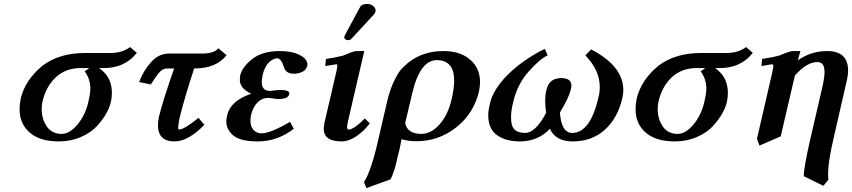

<svg xmlns="http://www.w3.org/2000/svg" viewBox="-20 -703 4310 971"><path d="M292 -25.9Q332 -25.9 371.6 -73Q411.1 -120.1 426.8 -187Q436.5 -229 437 -253.9Q437 -302.7 408.2 -342.8Q413.1 -345.7 418 -348.9Q422.9 -352.1 426.5 -355Q430.2 -357.9 430.2 -358.9H390.1Q311 -358.9 261.5 -311.5Q211.9 -264.2 194.8 -189Q190.9 -173.8 190.9 -150.9Q190.9 -101.1 216.6 -63.5Q242.2 -25.9 292 -25.9ZM192.9 -369.1Q277.8 -435.1 412.1 -435.1H542Q596.2 -435.1 638.2 -464.8L671.9 -436Q611.8 -358.9 506.8 -358.9H481Q545.9 -314.9 545.9 -232.9Q545.9 -210 540 -184.1Q534.2 -159.2 517.1 -128.7Q500 -98.1 470 -65.2Q439.9 -32.2 388.9 -10Q337.9 12.2 276.9 12.2Q182.6 12.2 130.9 -32Q79.1 -76.2 79.1 -150.9Q79.1 -177.7 85 -205.1Q106.9 -297.4 192.9 -369.1Z M835 -432.1H999.5Q1064.5 -432.1 1084 -459L1126 -423.8Q1072.8 -356.9 964.8 -356.9H961.9Q913.1 -208 888.7 -108.9Q880.9 -68.8 880.9 -58.1Q880.9 -48.3 884.8 -47.9Q911.6 -47.9 983.9 -106.9L1013.7 -71.8Q931.6 12.2 862.8 12.2Q778.8 12.2 778.8 -69.8Q778.8 -86.9 783.7 -111.8Q801.8 -189 860.8 -356.9H827.6Q805.7 -356.9 790.3 -341.6Q774.9 -326.2 742.7 -275.9L683.6 -288.1Q703.6 -342.3 742.7 -387.2Q781.7 -432.1 835 -432.1Z M1249.5 -121.1Q1246.6 -106 1246.6 -92.8Q1246.6 -64 1261.7 -46.4Q1276.9 -28.8 1303.7 -28.8Q1347.7 -28.8 1446.8 -86.9L1465.8 -51.8Q1382.8 12.2 1283.7 12.2Q1196.8 12.2 1160.6 -17.3Q1124.5 -46.9 1124.5 -88.9Q1124.5 -100.1 1128.4 -118.2Q1144.5 -193.4 1250.5 -229Q1192.4 -255.9 1192.9 -299.8Q1192.9 -305.7 1194.8 -321.8Q1204.6 -363.8 1255.6 -404.3Q1306.6 -444.8 1395.5 -444.8Q1456.5 -444.8 1495.6 -424.8Q1534.7 -404.8 1534.7 -377Q1534.7 -373 1533.7 -370.1Q1528.8 -349.1 1508.8 -339.6Q1488.8 -330.1 1467.8 -330.1Q1424.8 -330.1 1415.5 -363.8Q1402.3 -407.7 1381.8 -408.2Q1361.8 -408.2 1340.3 -387.7Q1318.8 -367.2 1308.6 -325.2Q1303.7 -300.3 1303.7 -288.1Q1303.7 -243.2 1345.7 -243.2Q1348.6 -244.1 1353.5 -244.1Q1381.3 -248 1397.5 -248Q1443.4 -248 1443.8 -230Q1443.8 -228 1442.9 -227.1Q1438 -202.1 1386.7 -202.1Q1383.8 -202.1 1379.2 -202.6Q1374.5 -203.1 1368.7 -204.1Q1362.8 -205.1 1359.9 -205.1Q1344.7 -208 1336.4 -208Q1305.7 -208 1282.5 -185.1Q1259.3 -162.1 1249.5 -121.1Z M1822.3 -444.8 1738.3 -83Q1735.4 -68.8 1735.4 -61Q1735.4 -47.9 1743.2 -47.9Q1769 -47.9 1825.2 -104L1850.1 -79.1Q1822.3 -41 1782.7 -14.4Q1743.2 12.2 1708 12.2Q1617.2 12.2 1617.2 -51.8Q1617.2 -60.5 1621.1 -83L1680.2 -336.9Q1686 -361.8 1686 -371.1Q1686 -377.9 1681.2 -377.9Q1679.2 -377.9 1625 -369.1L1628.4 -404.8Q1685.5 -413.6 1715.3 -421.9L1750 -436Q1772 -444.8 1785.2 -444.8ZM1838.4 -683.1Q1853.5 -683.1 1866.5 -673.1Q1879.4 -663.1 1879.4 -649.9V-646Q1877.4 -636.2 1870.1 -628.9L1757.3 -506.8Q1751.5 -500 1739.3 -500Q1733.4 -500 1727.3 -503.9Q1721.2 -507.8 1721.2 -513.2Q1721.2 -519 1724.1 -524.9L1801.3 -668Q1809.6 -683.1 1838.4 -683.1Z M2263.7 -200.2Q2276.9 -255.4 2276.9 -294.9Q2276.9 -398.9 2189 -398.9Q2104 -398.9 2064.9 -231.9L2028.8 -79.1Q2042 -25.9 2109.9 -25.9Q2160.6 -25.9 2203.1 -74Q2245.6 -122.1 2263.7 -200.2ZM1955.1 204.1 1833 248 1820.8 217.8Q1857.9 160.6 1893.1 2.9L1937 -186Q1951.2 -248 1971.9 -291Q1992.7 -334 2006.8 -350.1Q2021 -366.2 2044.9 -386.2Q2119.1 -445.3 2223.6 -444.8Q2307.6 -444.8 2357.7 -401.4Q2407.7 -357.9 2407.7 -288.1Q2407.7 -269 2402.8 -242.2Q2376 -128.4 2286.9 -58.6Q2197.8 11.2 2086.9 11.2Q2043.9 11.2 2010.7 1Q2007.8 12.2 2003.9 36.1Q2000 56.2 1991.7 86.9Q1976.1 164.1 1955.1 204.1Z M3127.4 -207Q3104.5 -106.9 3039.6 -47.4Q2974.6 12.2 2875.5 12.2Q2789.6 12.2 2761.2 -51.8Q2701.2 12.2 2608.4 12.2Q2538.6 12.2 2493.9 -19.3Q2449.2 -50.8 2449.2 -120.1Q2449.2 -144 2457.5 -179.2Q2474.6 -252.4 2549.6 -326.7Q2624.5 -400.9 2735.4 -456.1L2749.5 -422.9Q2709.5 -404.8 2652.3 -339.8Q2595.2 -274.9 2575.2 -186Q2564 -142.1 2564.5 -106.9Q2564.5 -64.9 2582 -47.9Q2599.6 -30.8 2635.3 -30.8Q2688.5 -30.8 2742.2 -132.8Q2737.3 -161.6 2737.3 -190.9Q2737.3 -225.1 2743.2 -247.1Q2756.3 -308.1 2818.4 -308.1Q2869.1 -308.1 2869.6 -271Q2869.6 -258.8 2867.2 -252.9Q2858.4 -210.9 2811.5 -133.8Q2819.3 -30.8 2873.5 -30.8Q2966.3 -30.8 3007.3 -213.9Q3013.2 -234.9 3013.2 -263.2Q3013.2 -347.2 2940.4 -422.9L2969.2 -453.1Q3132.3 -369.1 3132.3 -247.1Q3132.3 -230 3127.4 -207Z M3407.2 -25.9Q3447.3 -25.9 3486.8 -73Q3526.4 -120.1 3542 -187Q3551.8 -229 3552.2 -253.9Q3552.2 -302.7 3523.4 -342.8Q3528.3 -345.7 3533.2 -348.9Q3538.1 -352.1 3541.7 -355Q3545.4 -357.9 3545.4 -358.9H3505.4Q3426.3 -358.9 3376.7 -311.5Q3327.1 -264.2 3310.1 -189Q3306.2 -173.8 3306.2 -150.9Q3306.2 -101.1 3331.8 -63.5Q3357.4 -25.9 3407.2 -25.9ZM3308.1 -369.1Q3393.1 -435.1 3527.3 -435.1H3657.2Q3711.4 -435.1 3753.4 -464.8L3787.1 -436Q3727.1 -358.9 3622.1 -358.9H3596.2Q3661.1 -314.9 3661.1 -232.9Q3661.1 -210 3655.3 -184.1Q3649.4 -159.2 3632.3 -128.7Q3615.2 -98.1 3585.2 -65.2Q3555.2 -32.2 3504.2 -10Q3453.1 12.2 3392.1 12.2Q3297.9 12.2 3246.1 -32Q3194.3 -76.2 3194.3 -150.9Q3194.3 -177.7 3200.2 -205.1Q3222.2 -297.4 3308.1 -369.1Z M4027.8 -444.8 4015.1 -397.9Q4082 -444.8 4163.1 -444.8Q4269 -444.8 4269 -346.2Q4269 -320.3 4259.8 -284.2L4194.8 0Q4168 116.2 4168 173.8Q4168 195.8 4169.9 205.1L4144 236.8L4044.9 188Q4044.9 144 4078.1 0L4142.1 -276.9Q4149.9 -314 4149.9 -339.8Q4149.9 -388.7 4113.8 -389.2Q4059.6 -389.2 4000 -320.8L3928.2 -13.2L3820.8 33.2L3808.1 -1L3885.7 -336.9Q3890.6 -361.8 3891.1 -367.2Q3891.1 -378.4 3884.8 -377.9Q3880.9 -377.9 3876 -377Q3871.1 -376 3858.2 -373.5Q3845.2 -371.1 3831.1 -369.1L3834 -404.8Q3891.1 -413.6 3920.9 -421.9Q3925.8 -423.8 3931.9 -426.5Q3938 -429.2 3945.6 -432.1Q3953.1 -435.1 3956.1 -436Q3978 -444.8 3991.2 -444.8Z"/></svg>

Font: Linux Libertine O
Style: Semibold Italic
Weight: 600
Italic angle: -11.5°
Designer: Philipp H. Poll
Foundry: Philipp H. Poll
Version: Version 5.1.2